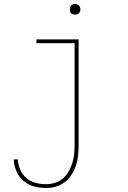

<svg xmlns="http://www.w3.org/2000/svg" viewBox="-20 -717 640 960"><path d="M209 223Q179 223 149.5 215Q120 207 97 187Q74 167 62 138.5Q50 110 49 80H69Q70 106 81 131Q92 156 111.5 173Q131 190 157 197Q183 204 209 204Q232 204 254 197.5Q276 191 293.5 176Q311 161 322.5 141.5Q334 122 341 100Q348 78 350.5 55.5Q353 33 353 10V-501H162V-520H373V10Q373 36 370.5 61Q368 86 360 110Q352 134 338 156Q324 178 304 193.5Q284 209 259.5 216Q235 223 209 223ZM355 -644Q350 -644 344.5 -645.5Q339 -647 335.5 -650.5Q332 -654 330.5 -659.5Q329 -665 329 -670Q329 -675 330.5 -680.5Q332 -686 335.5 -689.5Q339 -693 344.5 -695Q350 -697 355 -697Q360 -697 365.5 -695Q371 -693 374.5 -689.5Q378 -686 380 -680.5Q382 -675 382 -670Q382 -665 380 -659.5Q378 -654 374.5 -650.5Q371 -647 365.5 -645.5Q360 -644 355 -644Z"/></svg>

Font: Iosevka Thin Extended
Style: Regular
Weight: 100
Width: 7
Monospace: yes
Designer: Belleve Invis
Foundry: Belleve Invis
Version: Version 32.5.0; ttfautohint (v1.8.4)